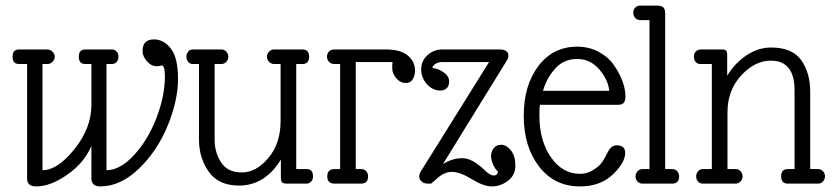

<svg xmlns="http://www.w3.org/2000/svg" viewBox="-20 -657 2997 687"><path d="M307 -428H285Q262 -428 262 -454Q262 -480 285 -480H381Q391 -480 397.5 -472.5Q404 -465 404 -454Q404 -443 397.5 -435.5Q391 -428 381 -428H361V-48Q410 -48 460 -102.5Q510 -157 540 -235.5Q570 -314 570 -383Q570 -421 560 -423Q548 -420 541 -420Q521 -420 505.5 -438Q490 -456 490 -474Q490 -516 531 -516Q566 -516 591.5 -483Q617 -450 617 -374Q617 -298 580 -207.5Q543 -117 477 -53.5Q411 10 339 10Q307 10 307 -19V-135Q282 -75 221.5 -32.5Q161 10 110 10Q77 10 77 -17V-428H48Q25 -428 25 -454Q25 -480 48 -480H150Q160 -480 168 -472Q176 -464 176 -454Q176 -444 168 -436Q160 -428 150 -428H132V-48Q186 -48 246.5 -123.5Q307 -199 307 -281Z M984 -428H961Q950 -428 942.5 -436Q935 -444 935 -454Q935 -464 942.5 -472Q950 -480 961 -480H1062Q1086 -480 1086 -454Q1086 -428 1062 -428H1040V-52H1077Q1100 -52 1100 -26Q1100 -14 1093 -7Q1086 0 1077 0H1006Q994 0 989.5 -4.5Q985 -9 985 -21V-86Q928 7 835 7Q762 7 727 -42.5Q692 -92 692 -157V-428H670Q659 -428 653 -436Q647 -444 647 -454Q647 -464 653 -472Q659 -480 670 -480H772Q783 -480 790 -472Q797 -464 797 -454Q797 -444 790 -436Q783 -428 772 -428H748V-156Q748 -112 771 -76Q794 -40 845.5 -40Q897 -40 940.5 -92Q984 -144 984 -224Z M1253 -435V-52H1272Q1284 -52 1290.5 -44.5Q1297 -37 1297 -26Q1297 0 1272 0H1177Q1151 0 1151 -26Q1151 -52 1177 -52H1197V-428H1177Q1164 -428 1157 -436Q1150 -444 1150 -454.5Q1150 -465 1157 -472.5Q1164 -480 1177 -480H1362Q1413 -480 1439 -458.5Q1465 -437 1465 -404Q1465 -387 1457 -373.5Q1449 -360 1431 -360Q1413 -360 1398.5 -376.5Q1384 -393 1383.5 -411.5Q1383 -430 1385 -435Z M1511 0Q1497 0 1488.5 -7.5Q1480 -15 1480 -25Q1480 -35 1486 -44L1730 -435H1563Q1549 -435 1539 -429Q1529 -423 1527 -414Q1550 -411 1568.5 -397.5Q1587 -384 1587 -366Q1587 -348 1577.5 -340.5Q1568 -333 1556 -333Q1528 -333 1507.5 -356Q1487 -379 1487 -409Q1487 -439 1509.5 -459.5Q1532 -480 1563 -480H1767Q1799 -480 1799 -458Q1799 -448 1792 -438L1565 -70Q1599 -91 1634 -91Q1669 -91 1711 -51Q1733 -29 1746.5 -29Q1760 -29 1762 -43Q1752 -51 1744.5 -68Q1737 -85 1737 -99Q1737 -113 1746 -126Q1755 -139 1773.5 -139Q1792 -139 1808 -119Q1824 -99 1824 -64.5Q1824 -30 1797.5 -10Q1771 10 1740.5 10Q1710 10 1668 -16Q1626 -42 1597 -42Q1568 -42 1540 -15L1523 0Z M1923 -332H2160Q2156 -372 2124 -409Q2092 -446 2044.5 -446Q1997 -446 1966 -411Q1935 -376 1923 -332ZM2055 10Q1964 10 1909 -61Q1854 -132 1854 -242Q1854 -352 1906.5 -421Q1959 -490 2045 -490Q2089 -490 2124 -470.5Q2159 -451 2178 -422Q2218 -363 2218 -310Q2218 -282 2192 -282H1912Q1910 -269 1910 -245Q1910 -153 1951.5 -94Q1993 -35 2055 -35Q2082 -35 2104 -49.5Q2126 -64 2135 -77.5Q2144 -91 2155.5 -114Q2167 -137 2187 -137Q2217 -137 2217 -110Q2217 -75 2172.5 -32.5Q2128 10 2055 10Z M2304 -585H2272Q2260 -585 2253 -592.5Q2246 -600 2246 -611.5Q2246 -623 2253 -630Q2260 -637 2272 -637H2329Q2346 -637 2353 -631Q2360 -625 2360 -609V-52H2385Q2397 -52 2403.5 -44Q2410 -36 2410 -26Q2410 0 2385 0H2279Q2268 0 2261 -7.5Q2254 -15 2254 -25.5Q2254 -36 2261 -44Q2268 -52 2279 -52H2304Z M2583 -52H2612Q2623 -52 2630 -44Q2637 -36 2637 -26Q2637 -16 2630 -8Q2623 0 2612 0H2495Q2484 0 2477.5 -7.5Q2471 -15 2471 -25.5Q2471 -36 2477.5 -44Q2484 -52 2495 -52H2527V-428H2486Q2475 -428 2469 -435.5Q2463 -443 2463 -455Q2463 -467 2470.5 -473.5Q2478 -480 2486 -480H2563Q2574 -480 2578 -476Q2582 -472 2582 -461V-386Q2609 -431 2651 -459Q2693 -487 2739 -487Q2815 -487 2847 -441.5Q2879 -396 2879 -329V-52H2907Q2918 -52 2925 -44Q2932 -36 2932 -26Q2932 -16 2925 -8Q2918 0 2907 0H2799Q2775 0 2775 -26Q2775 -52 2799 -52H2823V-334Q2823 -440 2738 -440Q2681 -440 2632 -387Q2583 -334 2583 -255Z"/></svg>

Font: Glass Antiqua
Style: Regular
Weight: 400
Version: 1.001